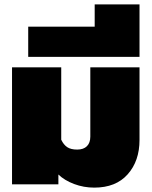

<svg xmlns="http://www.w3.org/2000/svg" viewBox="-20 -843 693 878"><path d="M247 -45V0H35V-535H260V-204Q271 -181 287.5 -170Q304 -159 333 -159Q362 -159 377.5 -174.5Q393 -190 393 -218V-535H618V-203Q618 -107 564 -46Q510 15 411 15Q363 15 319 -1.5Q275 -18 247 -45Z M109 -721H413V-823H618V-583H109Z"/></svg>

Font: Prompt Black
Style: Regular
Weight: 900
Designer: Katatrad Team
Foundry: CadsonDemak
Version: Version 1.000